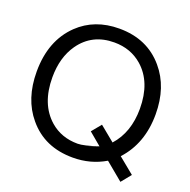

<svg xmlns="http://www.w3.org/2000/svg" viewBox="-139 -876 1056 1069"><g transform="rotate(20 389.0 -341.0)"><path d="M733 1 686 59 581 -28Q495 23 390 23Q222 23 125 -94Q38 -197 38 -359Q38 -543 149 -650Q244 -741 390 -741Q556 -741 654 -625Q742 -522 742 -361Q742 -188 639 -76ZM481 -205 570 -132Q649 -220 649 -360Q649 -518 555 -600Q487 -659 390 -659Q259 -659 187 -557Q131 -477 131 -359Q131 -200 226 -117Q293 -59 389 -59Q425 -59 509 -87L453 -66Q480 -74 509 -87L435 -149Z"/></g></svg>

Font: Ekushey Lalsalu
Style: Regular
Weight: 400
Designer: Al Mamun Sumon
Foundry: Al Mamun Sumon
Version: Version 1.0